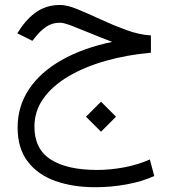

<svg xmlns="http://www.w3.org/2000/svg" viewBox="-20 -430 702 787"><path d="M598.6 -284.7V-213.9Q499.5 -205.1 412.8 -180.4Q326.2 -155.8 260.5 -116.9Q194.8 -78.1 158 -26.4Q121.1 25.4 121.1 88.4Q121.1 180.7 187.7 223.6Q254.4 266.6 377.9 266.6Q431.6 266.6 488 256.1Q544.4 245.6 594.2 223.6L612.3 291.5Q563 314 499.5 325.7Q436 337.4 370.6 337.4Q279.3 337.4 207.3 312Q135.3 286.6 93.8 232.4Q52.2 178.2 52.2 92.8Q52.2 5.4 99.1 -64.7Q146 -134.8 233.2 -184.1Q320.3 -233.4 439.9 -258.3Q394.5 -275.4 351.1 -293.5Q307.6 -311.5 274.4 -324.2Q241.2 -336.9 226.1 -336.9Q193.8 -336.9 169.7 -320.6Q145.5 -304.2 124 -276.9L112.8 -262.7L50.8 -293.5L57.6 -303.7Q90.8 -355.5 131.8 -382.6Q172.9 -409.7 226.6 -409.7Q255.4 -409.7 298.6 -391.8Q341.8 -374 393.3 -350.1Q444.8 -326.2 497.8 -306.9Q550.8 -287.6 598.6 -284.7ZM394 -13.2 455.6 48.3 394 109.9 332.5 48.3Z"/></svg>

Font: Vazirmatn FD NL Light
Style: Regular
Weight: 300
Designer: Saber Rastikerdar
Foundry: Saber Rastikerdar
Version: Version 33.003